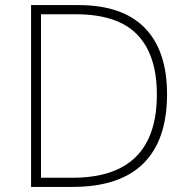

<svg xmlns="http://www.w3.org/2000/svg" viewBox="-20 -827 740 754"><path d="M636 -457Q636 -277 543 -185Q450 -93 265 -93H102V-807H288Q461 -807 548.5 -717.5Q636 -628 636 -457ZM596 -456Q596 -611 519 -691Q442 -771 277 -771H141V-129H265Q596 -129 596 -456Z"/></svg>

Font: Noto Sans Kannada UI ExtraLight
Style: Regular
Weight: 200
Designer: Jelle Bosma - Monotype Design Team
Foundry: Monotype Imaging Inc.
Version: Version 2.005; ttfautohint (v1.8.4.7-5d5b)